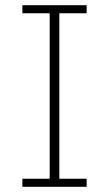

<svg xmlns="http://www.w3.org/2000/svg" viewBox="-20 -718 419 738"><path d="M66 0V-31H171V-667H66V-698H313V-667H208V-31H313V0Z"/></svg>

Font: IBM Plex Sans KR ExtraLight
Style: Regular
Weight: 200
Designer: Mike Abbink; Paul van der Laan; Pieter van Rosmalen; Wujin Sim; Chorong Kim; Dohee Lee;
Foundry: Sandoll Inc.
Version: Version 1.001